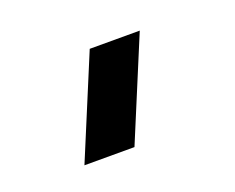

<svg xmlns="http://www.w3.org/2000/svg" viewBox="-48 -9 404 330"><g transform="rotate(-20 154.0 156.5)"><path d="M151.5 248.5 228.5 63.5H137L60 248.5Z"/></g></svg>

Font: Eudonet
Style: Bold
Weight: 700
Designer: Mikhail Sharanda
Foundry: Mikhail Sharanda
Version: Version 4.503;Glyphs 3.1.2 (3151)